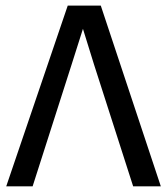

<svg xmlns="http://www.w3.org/2000/svg" viewBox="-20 -658 590 678"><path d="M2 0 219.2 -638.2H335.9L547.9 0H450.2L312 -430.2L272.9 -556.2L232.9 -430.2L95.2 0Z"/></svg>

Font: Code New Roman
Style: Regular
Weight: 400
Monospace: yes
Designer: Sam Radian
Foundry: Code New Roman
Version: Version 2.00 November 29, 2014